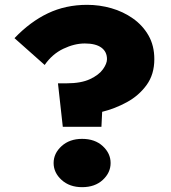

<svg xmlns="http://www.w3.org/2000/svg" viewBox="-20 -745 709 795"><path d="M423 -500Q423 -531 399.5 -548Q376 -565 331 -565Q288 -565 242 -543Q196 -521 165 -476L40 -587Q105 -655 178.5 -690Q252 -725 341 -725Q392 -725 441 -711Q490 -697 530.5 -668.5Q571 -640 595 -598Q619 -556 619 -500Q619 -437 587 -393Q555 -349 505.5 -322Q456 -295 403 -282L400 -220H240L220 -400H256Q316 -400 353 -417.5Q390 -435 406.5 -458.5Q423 -482 423 -500ZM202 -70Q202 -110 235 -140Q268 -170 320 -170Q373 -170 405.5 -140Q438 -110 438 -70Q438 -30 405.5 0Q373 30 320 30Q268 30 235 0Q202 -30 202 -70Z"/></svg>

Font: Jost* Black
Style: Regular
Weight: 900
Version: Version 3.7